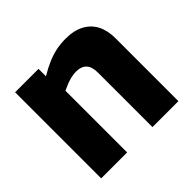

<svg xmlns="http://www.w3.org/2000/svg" viewBox="-139 -706 858 858"><g transform="rotate(-45 289.5 -277.0)"><path d="M46 0V-544H194V-497Q227 -517 256.5 -529.5Q286 -542 314.5 -548Q343 -554 375 -554Q428 -554 463.5 -534.5Q499 -515 516.5 -480.5Q534 -446 534 -398V0H370V-344Q370 -382 353 -399.5Q336 -417 305 -417Q289 -417 273.5 -413.5Q258 -410 242.5 -404Q227 -398 210 -390V0Z"/></g></svg>

Font: Georama ExtraCondensed Thin
Style: Bold
Weight: 700
Version: Version 1.001